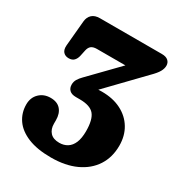

<svg xmlns="http://www.w3.org/2000/svg" viewBox="-169 -815 876 939"><g transform="rotate(30 269.5 -345.0)"><path d="M260.7 -362.3 242.8 -384.7Q251.6 -388.3 262.8 -390.3Q274 -392.3 286.2 -393.1Q298.4 -393.9 310.7 -393.9Q373.7 -393.9 419.9 -370.3Q466.1 -346.7 491.3 -304.7Q516.6 -262.7 516.6 -207.4Q516.6 -141.7 485 -92.9Q453.4 -44.2 394.7 -17.1Q336 9.9 255 9.9Q177 9.9 124.9 -11.5Q72.8 -32.9 47.1 -70.2Q21.3 -107.5 21.3 -155Q21.3 -193.9 46.1 -218.1Q71 -242.4 109.2 -242.4Q146.9 -242.4 166.3 -220.2Q185.7 -198.1 185.7 -160.2V-140.7Q185.7 -110 202.9 -91.3Q220.2 -72.7 254.3 -72.7Q280 -72.7 299.4 -84.8Q318.8 -96.9 329.5 -122.2Q340.2 -147.6 340.2 -187.6Q340.2 -252.1 317.5 -279.7Q294.7 -307.3 235.9 -307.3H213.6Q189.1 -307.3 177 -319Q164.9 -330.6 164.9 -350.2Q164.9 -366.5 172.9 -380Q181 -393.5 194.8 -407.3L414.6 -633.3L423.1 -562.5H185.1Q164.8 -562.5 153.8 -554.2Q142.9 -545.9 138.8 -527L131.7 -493.5Q127.8 -475.7 117.4 -464.7Q107 -453.7 86.9 -453.8Q67.9 -453.9 56.7 -466.3Q45.6 -478.6 47.5 -503.5L60.5 -646.3Q62.9 -671.1 78.6 -685.6Q94.3 -700 122.4 -700H472.4Q496.3 -700 508.3 -689.2Q520.4 -678.3 520.4 -661Q520.4 -644.7 510.6 -627.2Q500.8 -609.6 475 -584.2Z"/></g></svg>

Font: Fraunces 144pt S100 Black
Style: Regular
Weight: 900
Version: Version 1.000